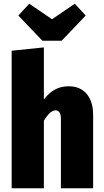

<svg xmlns="http://www.w3.org/2000/svg" viewBox="-20 -1017 562 1037"><path d="M483 -396V0H309V-373Q309 -399 301.5 -410Q294 -421 280 -421Q251 -421 217 -365V0H43V-743L217 -761V-480Q246 -517 278 -534Q310 -551 351 -551Q413 -551 448 -510Q483 -469 483 -396ZM384 -997 443 -933 313 -797H209L79 -933L138 -997L261 -913Z"/></svg>

Font: Fira Sans Condensed ExtraBold
Style: Regular
Weight: 800
Width: 3
Designer: Carrois Corporate & Edenspiekermann AG
Foundry: Carrois Corporate GbR & Edenspiekermann AG
Version: Version 4.203